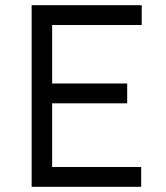

<svg xmlns="http://www.w3.org/2000/svg" viewBox="-20 -720 638 740"><path d="M102 0V-700H526.2V-623.7H181V-76.3H524.2V0ZM138.9 -321.8V-398.2H470.2V-321.8Z"/></svg>

Font: Lexend Medium
Style: Regular
Weight: 500
Designer: Bonnie Shaver-Troup, Thomas Jockin
Foundry: Lexend
Version: Version 1.005